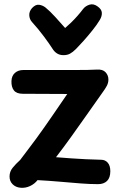

<svg xmlns="http://www.w3.org/2000/svg" viewBox="-20 -872 569 905"><path d="M87 -430Q58 -430 45.5 -446Q33 -462 34 -490Q35 -515 50.5 -528.5Q66 -542 90 -542Q175 -542 233 -542Q291 -542 329 -542Q367 -542 392.5 -542.5Q418 -543 437 -544Q464 -546 477.5 -531.5Q491 -517 491 -497Q491 -481 483 -466.5Q475 -452 466 -440Q425 -382 387 -328Q349 -274 313.5 -224.5Q278 -175 244 -131Q283 -128 317 -125.5Q351 -123 385 -121.5Q419 -120 456 -119Q476 -119 488 -105Q500 -91 500 -65Q500 -34 484.5 -19Q469 -4 442 -4Q404 -4 359 -7.5Q314 -11 263 -15.5Q212 -20 157 -23Q143 -5 121.5 5Q100 15 77 13Q54 11 39.5 -3.5Q25 -18 25 -40Q25 -63 39.5 -81Q54 -99 75 -118Q93 -142 112 -167Q131 -192 151 -219Q171 -246 190 -273.5Q209 -301 227.5 -327.5Q246 -354 263.5 -380Q281 -406 297 -429ZM372 -830Q383 -844 402 -850Q421 -856 441 -841Q459 -828 460 -812Q461 -796 451 -779Q438 -757 416.5 -730Q395 -703 373.5 -679Q352 -655 338 -641Q323 -626 310 -619Q297 -612 279 -612Q262 -612 249 -620Q236 -628 227 -643Q213 -665 187 -700Q161 -735 131 -768Q119 -781 118 -799.5Q117 -818 131 -834Q148 -852 164.5 -849.5Q181 -847 194 -837Q216 -819 241 -791.5Q266 -764 287 -740Q300 -751 315 -765.5Q330 -780 345 -797Q360 -814 372 -830Z"/></svg>

Font: Playpen Sans SemiBold
Style: Regular
Weight: 600
Designer: Laura Meseguer, Veronika Burian, José Scaglione
Foundry: TypeTogether
Version: Version 1.001